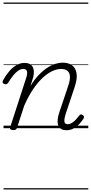

<svg xmlns="http://www.w3.org/2000/svg" viewBox="-28 -1015 719 1520"><path d="M76 15Q64 15 56.5 10Q49 5 52 -6L178 -394Q191 -433 185.5 -451Q180 -469 157 -469Q137 -469 117.5 -456.5Q98 -444 78 -419.5Q58 -395 36 -359Q30 -351 24 -348.5Q18 -346 7 -350Q-5 -354 -7 -362Q-9 -370 -4 -379Q18 -419 44.5 -450Q71 -481 101.5 -499Q132 -517 166 -517Q190 -517 206 -509Q222 -501 230.5 -486Q239 -471 240 -450.5Q241 -430 235 -404L213 -334Q245 -386 278.5 -421Q312 -456 345.5 -478Q379 -500 410 -509.5Q441 -519 469 -519Q514 -519 542.5 -498Q571 -477 578 -435Q585 -393 564 -329L491 -110Q483 -84 481.5 -66.5Q480 -49 486.5 -40.5Q493 -32 508 -32Q525 -32 541.5 -42Q558 -52 572.5 -68Q587 -84 598 -99Q603 -106 609.5 -108.5Q616 -111 626 -105Q636 -98 637 -91Q638 -84 633 -76Q622 -58 602.5 -36Q583 -14 556.5 1Q530 16 499 16Q472 16 456 6Q440 -4 433 -23Q426 -42 428.5 -68.5Q431 -95 442 -127L514 -341Q527 -382 525.5 -410.5Q524 -439 506.5 -454Q489 -469 455 -469Q424 -469 388 -453Q352 -437 313.5 -402.5Q275 -368 237 -313Q199 -258 164 -179L107 -4Q104 6 97.5 10.5Q91 15 76 15ZM0 475H671V485H0ZM0 -20H671V0H0ZM0 -505H671V-500H0ZM0 -995H671V-985H0Z"/></svg>

Font: Playwrite SK Guides
Style: Regular
Weight: 400
Designer: Veronika Burian, José Scaglione
Foundry: TypeTogether
Version: Version 1.003